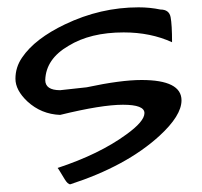

<svg xmlns="http://www.w3.org/2000/svg" viewBox="-20 -467 542 516"><path d="M360.4 -252Q467.8 -252 467.8 -197.3Q467.8 -156.2 408.2 -101.6Q319.3 -20.5 168.9 28.3Q162.1 28.3 153.8 14.6Q145.5 1 141.1 -6.3Q136.7 -13.7 134.8 -15.6Q247.1 -52.7 319.3 -105.5Q368.2 -140.6 368.2 -163.1Q368.2 -185.5 310.5 -185.5Q252.9 -185.5 141.6 -158.2Q90.8 -160.2 53.7 -194.3Q21.5 -224.6 21.5 -255.4Q21.5 -286.1 39.1 -312Q56.6 -337.9 85.9 -360.4Q115.2 -382.8 154.3 -401.4Q250 -447.3 352.5 -447.3Q382.8 -447.3 411.1 -441.4Q434.6 -441.4 438.5 -420.9Q442.4 -400.4 442.4 -353.5Q384.8 -379.9 312.5 -379.9Q222.7 -379.9 164.1 -343.8Q103.5 -308.6 101.6 -252Q101.6 -224.6 141.6 -224.6L212.9 -232.4Q304.7 -252 360.4 -252Z"/></svg>

Font: Architects Daughter
Style: Regular
Weight: 400
Designer: Kimberly Geswein
Foundry: Kimberly Geswein
Version: Version 1.003 2010